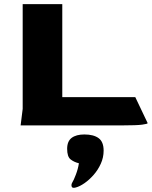

<svg xmlns="http://www.w3.org/2000/svg" viewBox="-20 -608 736 931"><path d="M80 0 90 -80V-588H282V-137H636L696 -11Q696 -7 669 -3.5Q642 0 576 0ZM347.7 301.1Q330.4 306 327.5 296.5Q324.6 287 330.4 277.1Q337 267.2 347.7 239.1Q358.5 211 362.6 183.7Q338.6 177.9 322.1 164.7Q305.6 151.5 305.6 113.4Q305.6 77.1 327.5 60.5Q349.4 44 389.1 44Q433.7 44 458.1 61.8Q482.5 79.6 482.5 122.5Q482.5 155.6 468.8 185.8Q455.2 215.9 434.1 239.9Q413 263.9 389.9 280Q366.7 296.1 347.7 301.1Z"/></svg>

Font: Goldman
Style: Bold
Weight: 700
Designer: Jaikishan Patel
Version: Version 1.000; ttfautohint (v1.8.3)